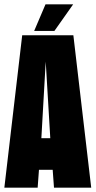

<svg xmlns="http://www.w3.org/2000/svg" viewBox="-20 -862 440 882"><path d="M137 -720H230L316 -842H189ZM228 0H399L317 -700H82L0 0H153L159 -82H222ZM211 -227H170L190 -579Z"/></svg>

Font: Queering Heavy
Style: Bold
Weight: 900
Designer: Adam Naccarato
Foundry: adamnac
Version: Version 2.000;hotconv 1.0.109;makeotfexe 2.5.65596